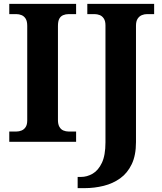

<svg xmlns="http://www.w3.org/2000/svg" viewBox="-20 -734 838 994"><path d="M28 0V-53H64Q79 -53 92 -58.5Q105 -64 113 -76.5Q121 -89 121 -111V-600Q121 -624 113 -637Q105 -650 92 -655.5Q79 -661 64 -661H28V-714H374V-661H336Q320 -661 307 -655.5Q294 -650 287 -637Q280 -624 280 -599V-112Q280 -91 287.5 -77.5Q295 -64 308 -58.5Q321 -53 336 -53H374V0ZM382 240V182H399Q431 182 460 165Q489 148 507.5 109Q526 70 526 3V-603Q526 -625 517.5 -638Q509 -651 496 -656Q483 -661 469 -661H432V-714H778V-661H742Q727 -661 714 -655.5Q701 -650 692.5 -637Q684 -624 684 -601V2Q684 70 662 116Q640 162 602.5 189Q565 216 517 228Q469 240 418 240Z"/></svg>

Font: Noto Serif Khmer
Style: Bold
Weight: 700
Version: Version 2.003